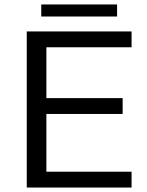

<svg xmlns="http://www.w3.org/2000/svg" viewBox="-20 -841 660 861"><path d="M570 -629H188V-401H530V-330H188V-71H570V0H100V-700H570ZM165 -821H505V-767H165Z"/></svg>

Font: Fivo Sans
Style: Regular
Weight: 400
Designer: Alexander Slobzheninov
Foundry: Alexander Slobzheninov
Version: 1.0